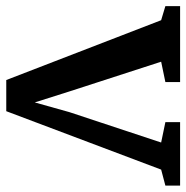

<svg xmlns="http://www.w3.org/2000/svg" viewBox="-15 -577 595 613"><g transform="rotate(90 282.5 -270.5)"><path d="M231.5 7 40.5 -487.5 -4.5 -501V-548H238V-501L173 -487.5L267 -197.5L303 -84L334 -194.5L431 -487.5L366 -501V-548H568.5V-501L517.5 -487.5L331 7Z"/></g></svg>

Font: Merriweather 36pt SemiBold
Style: Regular
Weight: 600
Version: Version 2.100